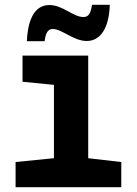

<svg xmlns="http://www.w3.org/2000/svg" viewBox="-20 -781 570 801"><path d="M92 -609H166C171 -646 181 -660 200 -660C239 -660 286 -610 342 -610C396 -610 435 -659 438 -761H364C358 -726 351 -710 328 -710C285 -710 242 -760 186 -760C115 -760 95 -680 92 -609ZM45 0H486V-105L348 -121V-549H74V-440L205 -427V-121L45 -105Z"/></svg>

Font: Noto Sans Mono Condensed ExtraBold
Style: Regular
Weight: 800
Width: 3
Designer: Monotype Design Team
Foundry: Monotype Imaging Inc.
Version: Version 2.014